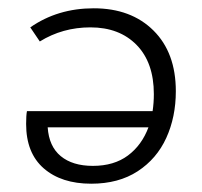

<svg xmlns="http://www.w3.org/2000/svg" viewBox="-20 -438 487 463"><path d="M404 -218Q404 -156 381 -105.5Q358 -55 312 -25Q266 5 200 5Q128 5 85.5 -32Q43 -69 43 -139Q43 -160 45 -170H348Q351 -190 351 -211Q351 -287 309.5 -329.5Q268 -372 198 -372Q131 -372 76 -338L53 -372Q119 -418 206 -418Q296 -418 350 -364.5Q404 -311 404 -218ZM338 -131H95Q98 -85 126.5 -61.5Q155 -38 204 -38Q255 -38 288.5 -63Q322 -88 338 -131Z"/></svg>

Font: Isabella Sans
Style: Regular
Weight: 400
Designer: Original fonts by Christian Thalmann (Catharsis Fonts), Modifications by Cristiano Sobral
Version: Version 0.002;July 12, 2020;FontCreator 13.0.0.2655 64-bit; 